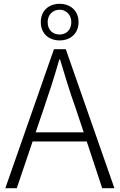

<svg xmlns="http://www.w3.org/2000/svg" viewBox="-20 -987 627 1007"><path d="M293 -775C349 -775 392 -811 392 -871C392 -931 349 -967 293 -967C236 -967 194 -931 194 -871C194 -811 236 -775 293 -775ZM293 -936C325 -936 354 -911 354 -871C354 -828 325 -806 293 -806C258 -806 230 -828 230 -871C230 -911 258 -936 293 -936ZM516 0H580L325 -729H263L8 0H68L151 -245H435ZM167 -293 212 -425C241 -510 266 -587 291 -675H295C322 -587 344 -510 375 -425L419 -293Z"/></svg>

Font: Spoqa Han Sans Neo Light
Style: Regular
Weight: 300
Designer: [Spoqa Han Sans Neo] Dong-huui Kim  Younghwa Kang  Yujin Lee  [Noto Sans] Ryoko NISHIZUKA  (kana & ideographs); Paul D. 
Foundry: Spoqa (http://www.spoqa-han-sans.com)
Version: Version 1.000